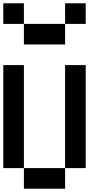

<svg xmlns="http://www.w3.org/2000/svg" viewBox="-20 -1145 665 1165"><path d="M0 -125V-750H125V-125ZM0 -1000V-1125H125V-1000ZM125 -125H375V0H125ZM125 -875V-1000H375V-875ZM375 -125V-750H500V-125ZM375 -1000V-1125H500V-1000Z"/></svg>

Font: Galmuri7 Regular
Style: Regular
Weight: 400
Designer: Lee Minseo (quiple)
Version: Version 2.399;hotconv 1.1.1;makeotfexe 2.6.0 DEVELOPMENT